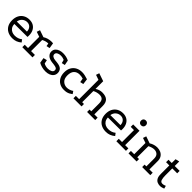

<svg xmlns="http://www.w3.org/2000/svg" viewBox="345 -2051 3466 3466"><g transform="rotate(45 2078.5 -317.5)"><path d="M446 -51Q406 -17 364 -1Q322 15 270 15Q200 15 148 -12.5Q96 -40 67.5 -91Q39 -142 39 -215Q39 -284 66 -335.5Q93 -387 142.5 -415.5Q192 -444 257 -444Q318 -444 361 -418Q404 -392 427.5 -345Q451 -298 451 -235Q451 -226 450.5 -216.5Q450 -207 449 -197L116 -195Q118 -144 140 -112Q162 -80 195.5 -65Q229 -50 267 -50Q310 -50 345.5 -62Q381 -74 410 -98ZM374 -258Q373 -314 341.5 -348.5Q310 -383 258 -383Q205 -383 165 -348.5Q125 -314 117 -257Z M656 -397Q690 -420 733 -432Q776 -444 819 -444Q855 -444 857 -442L874 -337L809 -323L799 -379Q768 -379 735.5 -370Q703 -361 676 -345V-62H774V0H514V-62H598V-348L502 -381L523 -443Z M1204 -366Q1182 -375 1162 -380Q1142 -385 1110 -385Q1072 -385 1041.5 -368Q1011 -351 1011 -320Q1011 -290 1036.5 -273Q1062 -256 1108 -252L1149 -248Q1231 -240 1264 -207.5Q1297 -175 1297 -122Q1297 -81 1274.5 -50Q1252 -19 1211.5 -2Q1171 15 1117 15Q1067 15 1021 2.5Q975 -10 941 -30L924 -131L993 -148L1008 -78Q1031 -64 1058.5 -57.5Q1086 -51 1114 -51Q1158 -51 1191.5 -68.5Q1225 -86 1225 -120Q1225 -150 1205 -162.5Q1185 -175 1135 -181L1091 -186Q1017 -194 978 -229Q939 -264 939 -315Q939 -359 964 -388Q989 -417 1028.5 -431Q1068 -445 1111 -445Q1158 -445 1195 -436Q1232 -427 1266 -410L1284 -315L1221 -301Z M1686 -369Q1663 -376 1642.5 -379.5Q1622 -383 1596 -383Q1529 -383 1489 -341Q1449 -299 1449 -215Q1449 -133 1492.5 -92Q1536 -51 1597 -51Q1628 -51 1660 -61Q1692 -71 1723 -92L1756 -43Q1731 -24 1708 -11.5Q1685 1 1657 8Q1629 15 1587 15Q1523 15 1473.5 -12.5Q1424 -40 1396.5 -92Q1369 -144 1369 -215Q1369 -290 1399.5 -341.5Q1430 -393 1481.5 -419.5Q1533 -446 1597 -446Q1637 -446 1671 -437.5Q1705 -429 1749 -416L1763 -308L1699 -294Z M1819 0V-62H1903V-555L1808 -588L1829 -650L1981 -598V-402Q2046 -444 2112 -444Q2204 -444 2247.5 -403Q2291 -362 2291 -275V-62H2375V0H2168V-62H2213V-259Q2213 -323 2187.5 -351.5Q2162 -380 2107 -380Q2074 -380 2039 -370.5Q2004 -361 1981 -346V-62H2026V0Z M2834 -51Q2794 -17 2752 -1Q2710 15 2658 15Q2588 15 2536 -12.5Q2484 -40 2455.5 -91Q2427 -142 2427 -215Q2427 -284 2454 -335.5Q2481 -387 2530.5 -415.5Q2580 -444 2645 -444Q2706 -444 2749 -418Q2792 -392 2815.5 -345Q2839 -298 2839 -235Q2839 -226 2838.5 -216.5Q2838 -207 2837 -197L2504 -195Q2506 -144 2528 -112Q2550 -80 2583.5 -65Q2617 -50 2655 -50Q2698 -50 2733.5 -62Q2769 -74 2798 -98ZM2762 -258Q2761 -314 2729.5 -348.5Q2698 -383 2646 -383Q2593 -383 2553 -348.5Q2513 -314 2505 -257Z M2915 -429H3077V-62H3160V0H2915V-62H2998V-367H2915ZM3027 -642Q3055 -642 3072 -625Q3089 -608 3089 -580Q3089 -552 3072 -535Q3055 -518 3027 -518Q2999 -518 2982.5 -535Q2966 -552 2966 -580Q2966 -608 2982.5 -625Q2999 -642 3027 -642Z M3225 0V-62H3309V-349L3213 -382L3234 -444L3367 -398Q3402 -421 3441.5 -432.5Q3481 -444 3519 -444Q3567 -444 3607.5 -425.5Q3648 -407 3672.5 -369.5Q3697 -332 3697 -275V-62H3781V0H3574V-62H3619V-259Q3619 -323 3586.5 -351.5Q3554 -380 3506 -380Q3478 -380 3447.5 -371Q3417 -362 3387 -346V-62H3432V0Z M4041 15Q4005 15 3972.5 1Q3940 -13 3920 -48.5Q3900 -84 3900 -149V-367H3817V-429H3900V-526L3976 -544V-429H4101V-367H3976V-193Q3976 -126 3989 -85Q4002 -44 4046 -44Q4077 -44 4116 -62L4131 -6Q4110 2 4087 8.5Q4064 15 4041 15Z"/></g></svg>

Font: Podkova VF Beta
Style: Regular
Weight: 400
Designer: Ilya Yudin
Foundry: Cyreal (www.cyreal.org)
Version: Version 2.100